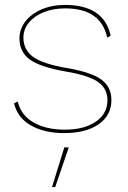

<svg xmlns="http://www.w3.org/2000/svg" viewBox="-20 -530 519 779"><path d="M37 -111 52 -118Q65 -63 115.5 -33.5Q166 -4 243 -4Q322 -4 369 -36.5Q416 -69 416 -124Q416 -170 378.5 -197Q341 -224 246 -240Q143 -258 101 -288.5Q59 -319 59 -374Q59 -412 83 -443Q107 -474 149 -492Q191 -510 244 -510Q402 -510 429 -385L415 -377Q390 -496 244 -496Q196 -496 157.5 -480.5Q119 -465 97 -438Q75 -411 75 -378Q75 -328 114 -299.5Q153 -271 251 -254Q351 -237 391.5 -207Q432 -177 432 -124Q432 -62 380.5 -26Q329 10 240 10Q160 10 105.5 -21Q51 -52 37 -111ZM204 229H191L241 68H259Z"/></svg>

Font: Work Sans Hairline
Style: Regular
Weight: 400
Designer: Wei Huang
Foundry: Wei Huang
Version: Version 1.032